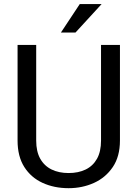

<svg xmlns="http://www.w3.org/2000/svg" viewBox="-20 -937 688 966"><path d="M583.5 -710.9V-230Q583.5 -149.9 547.6 -96.7Q511.7 -43.5 452.9 -16.8Q394 9.8 325.2 9.8Q252.9 9.8 194.6 -16.8Q136.2 -43.5 102.3 -96.7Q68.4 -149.9 68.4 -230V-710.9H162.1V-230Q162.1 -174.3 182.6 -138.2Q203.1 -102.1 239.7 -84.2Q276.4 -66.4 325.2 -66.4Q374.5 -66.4 411.1 -84.2Q447.8 -102.1 468 -138.2Q488.3 -174.3 488.3 -230V-710.9ZM381.3 -916.5H491.2L359.9 -773.4H286.6Z"/></svg>

Font: Heebo
Style: Regular
Weight: 400
Designer: Oded Ezer
Foundry: Ezer Type House
Version: Version 3.100